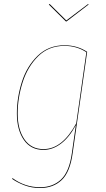

<svg xmlns="http://www.w3.org/2000/svg" viewBox="-20 -755 534 967"><path d="M419 -494 346 16Q333 112 290.5 152Q248 192 182 192Q140 192 104 178.5Q68 165 41 146L43 142Q106 188 182 188Q246 188 287.5 149Q329 110 342 16L362 -125Q329 -63 287 -31.5Q245 0 199 0Q135 0 100 -50.5Q65 -101 65 -183Q65 -263 90 -342Q115 -421 169.5 -474Q224 -527 305 -527Q369 -527 419 -494ZM69 -183Q69 -103 103 -53.5Q137 -4 199 -4Q294 -4 364 -134L415 -492Q366 -524 305 -524Q225 -524 172 -471.5Q119 -419 94 -340.5Q69 -262 69 -183ZM426 -732 315 -647H312L226 -732L230 -735L314 -652L424 -735Z"/></svg>

Font: Fira Sans Condensed Four
Style: Italic
Weight: 100
Width: 3
Italic angle: -8°
Designer: bBox Type GmbH & Carrois Corporate GbR & Edenspiekermann AG
Foundry: bBox Type GmbH & Carrois Corporate GbR & Edenspiekermann AG
Version: Version 4.301